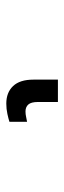

<svg xmlns="http://www.w3.org/2000/svg" viewBox="183 -163 204 610"><g transform="rotate(90 285.0 142.0)"><path d="M304 60V123Q304 145 312 154Q320 163 334 163Q343 163 351.5 161Q360 159 367 158V214Q358 217 342 220.5Q326 224 309 224Q274 224 253.5 202.5Q233 181 233 138V60Z"/></g></svg>

Font: Avrile Sans Condensed
Style: Regular
Weight: 400
Width: 3
Designer: Monotype Design Team
Foundry: Monotype Imaging Inc.
Version: Version 2.001;September 10, 2019;FontCreator 11.5.0.2425 64-